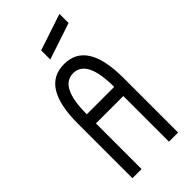

<svg xmlns="http://www.w3.org/2000/svg" viewBox="-307 -1089 1162 1162"><g transform="rotate(-45 273.5 -508.0)"><path d="M78.1 0V-468.8Q78.1 -781.2 273.4 -781.2Q468.8 -781.2 468.8 -468.8V0H390.6V-390.6H156.2V0ZM156.2 -468.8H390.6Q390.6 -703.1 273.4 -703.1Q156.2 -703.1 156.2 -468.8ZM234.4 -859.4V-937.5L468.8 -1015.6V-937.5Z"/></g></svg>

Font: Luculent
Style: Regular
Weight: 400
Monospace: yes
Designer: Andrew Kensler
Version: Version 1.0.0-845fa02f9341